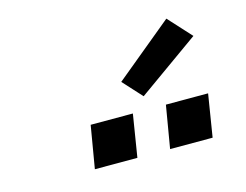

<svg xmlns="http://www.w3.org/2000/svg" viewBox="-63 -1076 726 567"><g transform="rotate(-15 300.0 -792.5)"><path d="M394 -605 416 -735H545L524 -605ZM164 -605 186 -735H315L294 -605ZM359 -776 306 -834 483 -980 547 -910Z"/></g></svg>

Font: Iosevka SS04 XBd Ex Obl
Style: Regular
Weight: 800
Width: 7
Italic angle: -9°
Monospace: yes
Designer: Belleve Invis
Foundry: Belleve Invis
Version: Version 19.0.0; ttfautohint (v1.8.4)